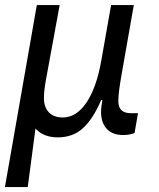

<svg xmlns="http://www.w3.org/2000/svg" viewBox="-29 -544 649 782"><path d="M-9 218 121 -523.5H214L158.5 -221Q153.5 -193.5 151.8 -176.8Q150 -160 150 -144Q150 -107.5 170 -86.5Q190 -65.5 226.5 -65.5Q282 -65.5 323 -126Q364 -186.5 383.5 -297L423.5 -523.5H516L466.5 -242Q459 -199.5 456 -174.8Q453 -150 453 -131.5Q453 -83 504 -83H533L519 -2Q497 6 472.5 6Q429.5 6 406 -19Q382.5 -44 382.5 -89.5Q382.5 -102.5 385.5 -121Q388.5 -139.5 395.5 -170.5L420.5 -129.5L383 -136.5Q350 -59.5 309 -22Q268 15.5 206 15.5Q151.5 15.5 118.8 -17Q86 -49.5 80.5 -112.5L128 -115.5L84 218Z"/></svg>

Font: Google Sans Code
Style: Italic
Weight: 400
Italic angle: -10°
Monospace: yes
Designer: Google Sans Code Authors
Foundry: Google LLC
Version: Version 6.000